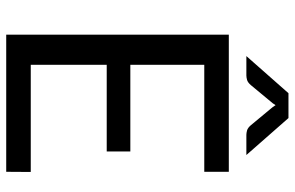

<svg xmlns="http://www.w3.org/2000/svg" viewBox="-185 -763 948 618"><g transform="rotate(90 289.0 -454.0)"><path d="M533.5 -79H188.5V-323.5H467.5V-399.5H188.5V-637.5H533V-716.5H91.5V0H533ZM479 -773 360 -908.5H280L160.5 -773H223C227 -773 231.8 -773.8 237.2 -775.2C242.8 -776.8 248.3 -780.8 254 -787.5L312.5 -858L318.5 -867L324.5 -858L383 -787.5C388.7 -780.8 394.2 -776.8 399.8 -775.2C405.2 -773.8 410 -773 414 -773Z"/></g></svg>

Font: LatoLatin
Style: Regular
Weight: 400
Designer: Lukasz Dziedzic with Adam Twardoch and Botio Nikoltchev
Foundry: tyPoland Lukasz Dziedzic
Version: Version 2.015; 2015-08-06; http://www.latofonts.com/